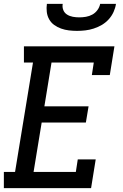

<svg xmlns="http://www.w3.org/2000/svg" viewBox="-20 -975 640 995"><path d="M0 0V-84H58L151 -651H104V-735H573L549 -586H456L466 -651H247L210 -424H439L425 -340H196L154 -84H373L383 -149H476L452 0ZM379 -815Q358 -815 337 -817.5Q316 -820 296.5 -827Q277 -834 261 -845.5Q245 -857 235 -874.5Q225 -892 222.5 -913Q220 -934 223 -955H305Q302 -938 308 -923Q314 -908 327.5 -899.5Q341 -891 357.5 -888Q374 -885 391 -885Q408 -885 425.5 -888Q443 -891 458.5 -899.5Q474 -908 485 -923Q496 -938 499 -955H581Q578 -934 568.5 -913Q559 -892 543 -874.5Q527 -857 507 -845.5Q487 -834 465.5 -827Q444 -820 422 -817.5Q400 -815 379 -815Z"/></svg>

Font: Iosevka Etoile Medium
Style: Italic
Weight: 500
Italic angle: -9°
Designer: Belleve Invis
Foundry: Belleve Invis
Version: Version 22.1.2; ttfautohint (v1.8.4)